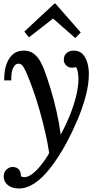

<svg xmlns="http://www.w3.org/2000/svg" viewBox="-20 -798 570 1089"><path d="M84 271Q46 270 23.5 251Q1 232 1 203Q1 177 17.5 163Q34 149 50 149Q98 149 99 202Q104 204 108 205.5Q112 207 117 207Q137 207 159 191.5Q181 176 201 152.5Q221 129 236.5 106.5Q252 84 259 70Q251 16 237.5 -43.5Q224 -103 207 -163.5Q190 -224 170.5 -280Q151 -336 130 -385Q123 -401 112 -419.5Q101 -438 82 -437Q65 -435 54 -412Q43 -389 44 -342H4Q3 -368 7.5 -397Q12 -426 24.5 -452Q37 -478 59 -494.5Q81 -511 115 -511Q148 -511 170.5 -494Q193 -477 207.5 -451.5Q222 -426 231 -401Q248 -356 267 -294Q286 -232 301 -165Q316 -98 324 -37H326Q352 -85 374 -138.5Q396 -192 410 -246Q424 -300 425 -347Q425 -368 421.5 -388.5Q418 -409 411 -418Q407 -416 401.5 -415Q396 -414 389 -414Q369 -414 355.5 -427Q342 -440 342 -459Q342 -485 359 -498Q376 -511 397 -511Q430 -511 448.5 -491.5Q467 -472 475.5 -442Q484 -412 484 -379Q484 -321 466.5 -254.5Q449 -188 420.5 -120.5Q392 -53 358 11Q312 95 266 154Q220 213 174.5 242.5Q129 272 84 271ZM407 -582 282 -692H280L144 -586L118 -619L289 -778H294L438 -614Z"/></svg>

Font: Lora Medium
Style: Italic
Weight: 500
Italic angle: -3°
Designer: Olga Karpushina, Alexei Vanyashin (Cyrillic)
Foundry: Cyreal
Version: Version 3.004